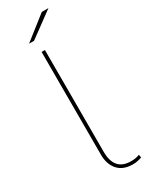

<svg xmlns="http://www.w3.org/2000/svg" viewBox="-239 -960 767 1000"><g transform="rotate(-30 144.5 -459.5)"><path d="M236 3Q176 3 145.5 -32Q115 -67 115 -124V-742H135V-129Q135 -74 159.5 -45Q184 -16 235 -16Q251 -16 264 -18.5Q277 -21 286 -25L289 -7Q278 -3 264 0Q250 3 236 3ZM80 -812 220 -922H260L110 -812Z"/></g></svg>

Font: Montserrat Alternates Thin
Style: Regular
Weight: 100
Designer: Julieta Ulanovsky
Foundry: Julieta Ulanovsky
Version: Version 9.000